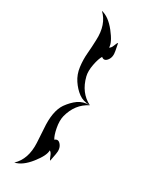

<svg xmlns="http://www.w3.org/2000/svg" viewBox="-202 -638 643 835"><g transform="rotate(30 120.0 -221.0)"><path d="M40 -602Q77 -594 112.5 -549Q148 -504 147 -479Q156 -483 161.5 -498.5Q167 -514 171 -516Q172 -509 178 -480Q184 -451 170 -433.5Q156 -416 141 -429Q131 -413 124.5 -379Q118 -345 124 -321Q142 -249 200 -220Q166 -220 143 -237Q120 -254 102 -281Q84 -308 79.5 -342.5Q75 -377 78 -411Q81 -445 82 -479Q86 -559 40 -602ZM200 -220Q142 -191 124 -121Q118 -96 124.5 -62Q131 -28 141 -13Q156 -26 170 -8.5Q184 9 178 38Q172 67 171 75Q167 72 161.5 56.5Q156 41 147 37Q148 62 112.5 107Q77 152 40 160Q86 117 82 37Q80 3 78 -31Q71 -116 100 -159Q120 -187 143 -203.5Q166 -220 200 -220Z"/></g></svg>

Font: SOV_mook
Style: Book
Weight: 400
Version: Version 1.00